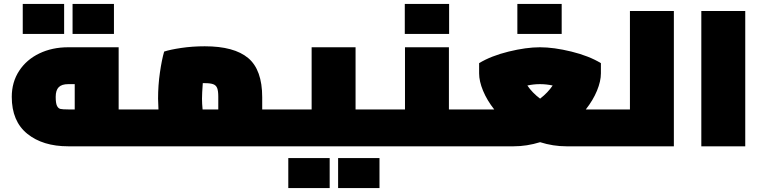

<svg xmlns="http://www.w3.org/2000/svg" viewBox="-20 -746 3900 979"><path d="M706 -94Q706 -50 701 -25Q696 0 686 0H328Q198 0 119 -64Q40 -128 40 -252Q40 -327 77.5 -384.5Q115 -442 180.5 -473.5Q246 -505 328 -505H585V-188H686Q696 -188 701 -163Q706 -138 706 -94ZM361 -188V-317H328Q295 -317 279.5 -301.5Q264 -286 264 -252Q264 -220 270.5 -206.5Q277 -193 288.5 -190.5Q300 -188 328 -188ZM96 -726H307V-573H96ZM350 -726H561V-573H350Z M1438 -94Q1438 -50 1433 -25Q1428 0 1418 0H685Q676 -1 671 -26.5Q666 -52 666 -94Q666 -136 671 -161.5Q676 -187 685 -188H788Q786 -224 786 -243Q786 -311 795.5 -376.5Q805 -442 817 -483Q847 -493 904 -501.5Q961 -510 1024 -510Q1174 -510 1245.5 -450Q1317 -390 1317 -250V-188H1418Q1428 -188 1433 -163Q1438 -138 1438 -94ZM1013 -188H1093V-253Q1093 -282 1087.5 -296.5Q1082 -311 1067.5 -316.5Q1053 -322 1024 -322H1014Q1010 -268 1010 -243Q1010 -218 1013 -188Z M1964 -94Q1964 -50 1959 -25Q1954 0 1944 0H1418Q1408 0 1403 -25Q1398 -50 1398 -94Q1398 -138 1403 -163Q1408 -188 1418 -188H1569V-505H1793V-188H1944Q1954 -188 1959 -163Q1964 -138 1964 -94ZM1450 60H1661V213H1450ZM1704 60H1915V213H1704Z M2390 -94Q2390 -50 2385 -25Q2380 0 2370 0H1944Q1934 0 1929 -25Q1924 -50 1924 -94Q1924 -138 1929 -163Q1934 -188 1944 -188H2045V-505H2269V-188H2370Q2380 -188 2385 -163Q2390 -138 2390 -94ZM2044 -726H2270V-573H2044Z M3111 -94Q3111 -50 3106 -25Q3101 0 3091 0H2868Q2800 0 2734 -21Q2666 0 2599 0H2370Q2360 0 2355 -25Q2350 -50 2350 -94Q2350 -138 2355 -163Q2360 -188 2370 -188H2500Q2463 -235 2443 -283.5Q2423 -332 2423 -372V-424Q2484 -461 2573.5 -483Q2663 -505 2733 -505Q2804 -505 2893.5 -483Q2983 -461 3044 -424V-372Q3044 -332 3024 -283.5Q3004 -235 2967 -188H3091Q3101 -188 3106 -163Q3111 -138 3111 -94ZM2733 -317Q2701 -317 2669 -310Q2694 -273 2734 -243Q2774 -274 2798 -310Q2766 -317 2733 -317ZM2618 -726H2844V-573H2618Z M3416 -690V0H3091Q3081 0 3076 -25Q3071 -50 3071 -94Q3071 -138 3076 -163Q3081 -188 3091 -188H3192V-690Z M3556 -690H3780V0H3556Z"/></svg>

Font: Cairo Black
Style: Regular
Weight: 900
Designer: Mohamed Gaber, Accademia di Belle Arti di Urbino and others
Foundry: Kief Type Foundry, Accademia di Belle Arti di Urbino and others
Version: Version 3.011